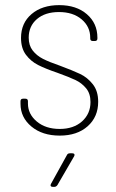

<svg xmlns="http://www.w3.org/2000/svg" viewBox="-20 -525 452 749"><path d="M60 -120V-130Q60 -140 70 -140H79Q89 -140 89 -130V-121Q89 -80 123.5 -51Q158 -22 213 -22Q267 -22 300 -51.5Q333 -81 333 -127Q333 -160 316 -180.5Q299 -201 275 -212.5Q251 -224 204 -241Q157 -257 128.5 -271.5Q100 -286 81 -311.5Q62 -337 62 -377Q62 -435 103 -470Q144 -505 211 -505Q278 -505 319 -469.5Q360 -434 360 -378V-375Q360 -365 350 -365H342Q332 -365 332 -375V-378Q332 -421 298.5 -449.5Q265 -478 210 -478Q156 -478 124 -450.5Q92 -423 92 -378Q92 -348 107.5 -328Q123 -308 147.5 -295.5Q172 -283 213 -269Q264 -250 292.5 -236.5Q321 -223 342 -196.5Q363 -170 363 -128Q363 -69 322 -32.5Q281 4 213 4Q145 4 102.5 -31.5Q60 -67 60 -120ZM179 192 241 80Q244 73 253 73H262Q268 73 270 76.5Q272 80 269 85L204 197Q199 204 192 204H186Q180 204 178 200.5Q176 197 179 192Z"/></svg>

Font: Barlow Semi Condensed Thin
Style: Regular
Weight: 250
Width: 4
Designer: Jeremy Tribby
Foundry: Tribby Type
Version: Version 1.408